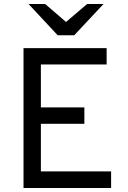

<svg xmlns="http://www.w3.org/2000/svg" viewBox="-20 -941 639 961"><path d="M351.6 -764.6Q331.1 -764.6 268.6 -764.6Q232.4 -803.7 123 -920.9Q143.6 -920.9 206.1 -920.9Q232.4 -898.4 310.5 -831.1Q336.9 -853.5 416 -920.9Q436.5 -920.9 498 -920.9Q461.9 -881.8 351.6 -764.6ZM97.7 0Q97.7 -174.8 97.7 -700.2Q202.1 -700.2 513.7 -700.2Q513.7 -679.7 513.7 -618.2Q431.6 -618.2 184.6 -618.2Q184.6 -564.5 184.6 -403.3Q239.3 -403.3 402.3 -403.3Q402.3 -382.8 402.3 -321.3Q347.7 -321.3 184.6 -321.3Q184.6 -261.7 184.6 -83Q272.5 -83 536.1 -83Q536.1 -62.5 536.1 0Q426.8 0 97.7 0Z"/></svg>

Font: Overpass
Style: Regular
Weight: 400
Designer: Delve Withrington, Thomas Jockin
Version: Version 3.000;DELV;Overpass; ttfautohint (v1.5)